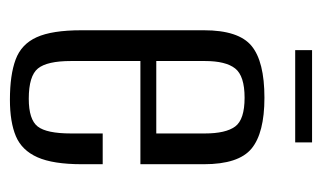

<svg xmlns="http://www.w3.org/2000/svg" viewBox="-151 -489 649 387"><g transform="rotate(90 173.5 -295.5)"><path d="M181 9Q131 9 100 -2.5Q69 -14 55 -45Q41 -76 41 -135V-382Q41 -452 72.5 -478Q104 -504 177 -504Q248 -504 279.5 -478Q311 -452 311 -382V-254H103V-114Q103 -66 118 -47.5Q133 -29 179 -29Q221 -29 235 -47Q249 -65 249 -114V-178H311V-136Q311 -78 297 -46.5Q283 -15 254.5 -3Q226 9 181 9ZM103 -286H249V-384Q249 -426 235 -445Q221 -464 177 -464Q133 -464 118 -445Q103 -426 103 -384ZM81 -566V-600H267V-566Z"/></g></svg>

Font: Alumni Sans Thin
Style: Regular
Weight: 400
Version: Version 1.018